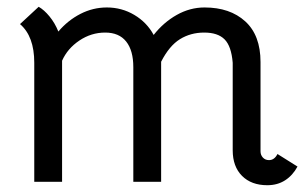

<svg xmlns="http://www.w3.org/2000/svg" viewBox="-20 -535 908 566"><path d="M857 -44Q843 -18 820.5 -3.5Q798 11 768 11Q721 11 693.5 -16.5Q666 -44 666 -92V-350Q662 -399 642 -419Q622 -439 582 -439Q542 -439 510.5 -419.5Q479 -400 455 -353V1H373V-337Q373 -386 352 -412.5Q331 -439 290 -439Q249 -439 214 -415.5Q179 -392 163 -356V1H81V-350Q81 -428 39 -464L94 -515Q110 -506 126 -486.5Q142 -467 152 -442Q180 -475 217 -494Q254 -513 295 -513Q339 -513 376 -491Q413 -469 433 -432Q462 -469 501 -491Q540 -513 583 -513Q658 -513 703 -472Q748 -431 748 -352V-89Q748 -78 755 -70.5Q762 -63 773 -63Q789 -63 798 -81Z"/></svg>

Font: Bellota
Style: Bold
Weight: 700
Designer: Kemie Guaida
Foundry: Kemie Guaida
Version: Version 4.001